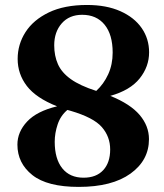

<svg xmlns="http://www.w3.org/2000/svg" viewBox="-20 -736 660 772"><path d="M296.5 15.5Q170 15.5 110 -32.2Q50 -80 50 -154.5Q50 -205.5 89 -247.2Q128 -289 209.5 -308.5Q125 -342 88 -390.2Q51 -438.5 51 -499Q51 -557.5 82.5 -606.8Q114 -656 176.2 -686Q238.5 -716 330 -716Q408 -716 464 -691Q520 -666 549.8 -623Q579.5 -580 579.5 -525.5Q579.5 -468 541.5 -420.5Q503.5 -373 423.5 -350.5Q504 -318 541.5 -273.8Q579 -229.5 579 -176.5Q579 -91.5 504.8 -38Q430.5 15.5 296.5 15.5ZM198 -554Q198 -511.5 213 -477.8Q228 -444 264.8 -417.8Q301.5 -391.5 367 -370.5Q397 -398 415 -437.2Q433 -476.5 433 -524.5Q433 -597 400.5 -636.8Q368 -676.5 310.5 -676.5Q258.5 -676.5 228.2 -642Q198 -607.5 198 -554ZM200 -166Q200 -97.5 230.2 -59.5Q260.5 -21.5 316 -21.5Q367 -21.5 395 -51.8Q423 -82 423 -135Q423 -186.5 389.5 -225Q356 -263.5 263.5 -290.5Q257 -292.5 251 -294Q223.5 -271 211.8 -235.8Q200 -200.5 200 -166Z"/></svg>

Font: Fraunces 9pt S000 SemiBold
Style: Regular
Weight: 600
Version: Version 1.000; ttfautohint (v1.8.3)